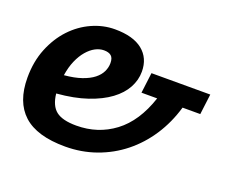

<svg xmlns="http://www.w3.org/2000/svg" viewBox="-109 -805 1159 988"><g transform="rotate(20 470.0 -310.5)"><path d="M829 -378Q803 -289 755.5 -216.5Q708 -144 643 -92Q578 -40 498 -11.5Q418 17 329 17Q174 17 100 -50.5Q26 -118 26 -251Q26 -339 55 -410.5Q84 -482 131.5 -532.5Q179 -583 240 -610.5Q301 -638 365 -638Q465 -638 517 -596Q569 -554 569 -480Q569 -434 546 -391.5Q523 -349 476.5 -314.5Q430 -280 359.5 -256Q289 -232 193 -224Q200 -159 235 -131.5Q270 -104 346 -104Q464 -104 554 -171.5Q644 -239 690 -378H604L618 -490H940L926 -378ZM349 -517Q325 -517 301.5 -504.5Q278 -492 257 -467.5Q236 -443 220.5 -407.5Q205 -372 198 -326Q254 -331 293 -344.5Q332 -358 356 -377Q380 -396 391 -419Q402 -442 402 -466Q402 -494 388.5 -505.5Q375 -517 349 -517Z"/></g></svg>

Font: Qjlgwqiwhsfqbnnlvksmvfsycuq
Style: Regular
Weight: 700
Italic angle: -8°
Designer: Carrois Corporate & Edenspiekermann
Foundry: Carrois Corporate GbR & Edenspiekermann AG
Version: Version 2.001